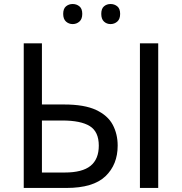

<svg xmlns="http://www.w3.org/2000/svg" viewBox="-20 -928 898 948"><path d="M97.2 0V-713.9H187V-412.1H296.9Q397 -412.1 454.6 -385Q512.2 -357.9 536.6 -312Q561 -266.1 561 -209Q561 -115.2 500.5 -57.6Q439.9 0 308.1 0ZM670.9 0V-713.9H761.2V0ZM187 -76.2H299.8Q386.2 -76.2 427 -109.1Q467.8 -142.1 467.8 -209Q467.8 -277.8 423.3 -305.4Q378.9 -333 287.1 -333H187ZM292 -859.4Q292 -885.3 305.9 -896.7Q319.8 -908.2 338.9 -908.2Q357.9 -908.2 372.1 -896.7Q386.2 -885.3 386.2 -859.4Q386.2 -834 372.1 -821.5Q357.9 -809.1 338.9 -809.1Q319.8 -809.1 305.9 -821.5Q292 -834 292 -859.4ZM480 -859.4Q480 -885.3 493.4 -896.7Q506.8 -908.2 525.9 -908.2Q544.9 -908.2 559.1 -896.7Q573.2 -885.3 573.2 -859.4Q573.2 -834 559.1 -821.5Q544.9 -809.1 525.9 -809.1Q506.8 -809.1 493.4 -821.5Q480 -834 480 -859.4Z"/></svg>

Font: Kurinto Seri
Style: Regular
Weight: 400
Designer: Kurinto was developed by Clint Goss from a range of fonts that are compatible with the SIL Open Font License Version 1.1
Foundry: Clinton F. Goss
Version: Version 2.196; July 25, 2020